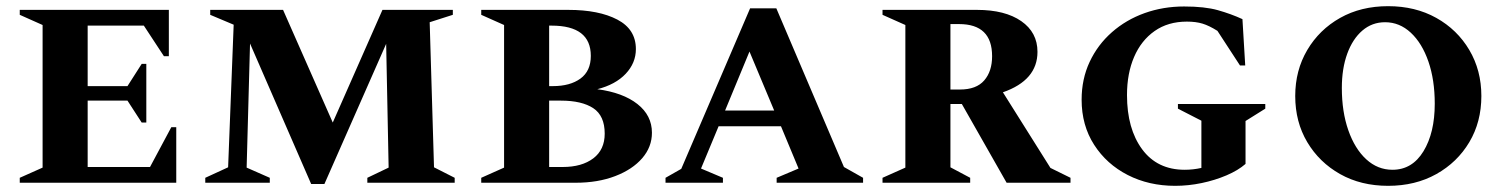

<svg xmlns="http://www.w3.org/2000/svg" viewBox="-20 -592 4868 622"><path d="M44 0V-16L118 -49V-511L44 -544V-560H527V-410H511L446 -509H264V-313H393L439 -385H454V-195H439L393 -266H264V-51H466L535 -180H551V0Z M645 0V-16L719 -50L737 -512L661 -544V-560H897L1058 -195L1219 -560H1447V-544L1372 -520L1386 -50L1453 -16V0H1170V-16L1239 -49L1231 -450L1031 4H988L790 -451L779 -49L854 -16V0Z M1539 0V-16L1613 -49V-511L1539 -544V-560H1821Q1920 -560 1980 -528.5Q2040 -497 2040 -433Q2040 -388 2007 -353Q1974 -318 1915 -303Q1998 -292 2045 -255Q2092 -218 2092 -162Q2092 -116 2060.5 -79.5Q2029 -43 1973 -21.5Q1917 0 1845 0ZM1767 -509H1759V-313H1771Q1827 -313 1860.5 -337.5Q1894 -362 1894 -411Q1894 -509 1767 -509ZM1797 -266H1759V-51H1803Q1865 -51 1902 -79Q1939 -107 1939 -159Q1939 -217 1902 -241.5Q1865 -266 1797 -266Z M2136 0V-16L2187 -45L2410 -565H2495L2714 -51L2776 -16V0H2496V-16L2567 -46L2510 -183H2308L2251 -46L2322 -16V0ZM2329 -234H2488L2408 -425Z M2839 0V-16L2913 -49V-511L2839 -544V-560H3145Q3236 -560 3288.5 -523.5Q3341 -487 3341 -424Q3341 -332 3229 -293L3383 -48L3448 -16V0H3241L3096 -255H3059V-50L3123 -16V0ZM3087 -514H3059V-302H3090Q3143 -302 3168.5 -331.5Q3194 -361 3194 -410Q3194 -514 3087 -514Z M3787 10Q3702 10 3633.5 -25Q3565 -60 3524.5 -123Q3484 -186 3484 -269Q3484 -336 3510 -391.5Q3536 -447 3582 -487.5Q3628 -528 3688 -549.5Q3748 -571 3816 -571Q3883 -571 3925.5 -559Q3968 -547 4005 -530L4014 -380H3997L3924 -492Q3897 -509 3875.5 -515.5Q3854 -522 3825 -522Q3764 -522 3720.5 -491.5Q3677 -461 3654 -407.5Q3631 -354 3631 -284Q3631 -175 3680 -108.5Q3729 -42 3818 -42Q3845 -42 3872 -48V-201L3796 -240V-255H4079V-240L4015 -200V-61Q3991 -40 3953.5 -24Q3916 -8 3873 1Q3830 10 3787 10Z M4477 10Q4389 10 4321.5 -28Q4254 -66 4215 -131.5Q4176 -197 4176 -281Q4176 -364 4215 -430Q4254 -496 4321.5 -534Q4389 -572 4477 -572Q4565 -572 4633 -534Q4701 -496 4740 -430Q4779 -364 4779 -281Q4779 -197 4740 -131.5Q4701 -66 4633 -28Q4565 10 4477 10ZM4491 -42Q4555 -42 4591.5 -102Q4628 -162 4628 -256Q4628 -333 4607.5 -392.5Q4587 -452 4550.5 -486Q4514 -520 4467 -520Q4425 -520 4393.5 -493Q4362 -466 4344.5 -418Q4327 -370 4327 -307Q4327 -230 4348 -170Q4369 -110 4406 -76Q4443 -42 4491 -42Z"/></svg>

Font: Spectral SC
Style: Bold
Weight: 700
Designer: Jean-Baptiste Levee
Foundry: Production Type
Version: Version 2.001